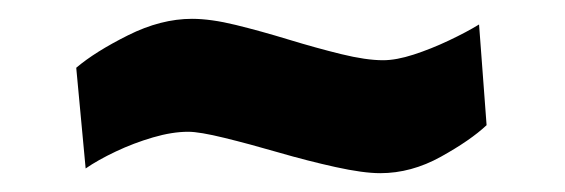

<svg xmlns="http://www.w3.org/2000/svg" viewBox="-20 -354 600 204"><path d="M384 -170Q366 -170 336.5 -176.5Q307 -183 276 -192Q245 -201 218.5 -207.5Q192 -214 180 -214Q163 -214 142.5 -208Q122 -202 103 -193Q84 -184 71 -175L61 -282Q81 -299 116 -316.5Q151 -334 184 -334Q204 -334 230.5 -327.5Q257 -321 286.5 -312Q316 -303 342.5 -296.5Q369 -290 387 -290Q401 -290 419.5 -296Q438 -302 457 -311Q476 -320 489 -328L497 -221Q480 -205 448.5 -187.5Q417 -170 384 -170Z"/></svg>

Font: Titillium Web
Style: Bold
Weight: 700
Designer: Mohamed Gaber, Accademia di Belle Arti di Urbino
Foundry: Kief Type Foundry, Accademia di Belle Arti di Urbino
Version: Version 3.000